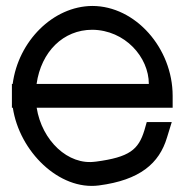

<svg xmlns="http://www.w3.org/2000/svg" viewBox="-20 -603 635 645"><path d="M102.9 -321H480C480 -411 400 -502 290 -503C192.6 -503 118.3 -429.5 102.9 -321ZM23.1 -241H20V-281V-321H22.6C41.3 -464.5 158.1 -582.1 290 -583C435 -583 560 -441 560 -281V-241H520H103.2C120.7 -130.8 208.9 -46.6 301 -60H302C415 -75 445 -100 465 -165L473 -193H557L541 -141C515 -54 450 2 312 20C179 37.4 45.1 -94.1 23.1 -241Z"/></svg>

Font: Nordica Plus
Style: NordicaClassicLight
Weight: 300
Version: Version 1.01